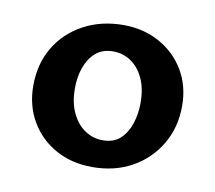

<svg xmlns="http://www.w3.org/2000/svg" viewBox="-51 -721 535 477"><g transform="rotate(10 216.5 -482.5)"><path d="M209 -302Q157 -302 116.5 -324.5Q76 -347 53 -386.5Q30 -426 30 -476Q30 -531 55 -573Q80 -615 124.5 -639Q169 -663 225 -663Q276 -663 316.5 -640.5Q357 -618 380 -579Q403 -540 403 -490Q403 -436 378 -393.5Q353 -351 309.5 -326.5Q266 -302 209 -302ZM223 -372Q251 -372 267.5 -387.5Q284 -403 292 -427.5Q300 -452 300 -479Q300 -516 288 -541.5Q276 -567 256 -580.5Q236 -594 211 -594Q184 -594 167 -579Q150 -564 141.5 -540Q133 -516 133 -488Q133 -451 145.5 -425Q158 -399 178.5 -385.5Q199 -372 223 -372Z"/></g></svg>

Font: Ysabeau
Style: Bold
Weight: 700
Designer: Christian Thalmann (Catharsis Fonts)
Version: Version 2.000;gftools[0.9.27.dev2+g8671c4b]